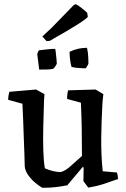

<svg xmlns="http://www.w3.org/2000/svg" viewBox="-20 -884 602 916"><path d="M182 12Q166 3 147 -13Q128 -29 114 -49.5Q100 -70 98 -90Q98 -111 96.5 -147Q95 -183 93.5 -225.5Q92 -268 90.5 -311Q89 -354 87 -389L19 -408Q19 -427 25 -446L152 -457L192 -435L190 -403Q188 -342 186.5 -281Q185 -220 186.5 -168Q188 -116 194 -81Q214 -72 234 -67.5Q254 -63 269 -63Q290 -68 314.5 -89.5Q339 -111 371 -140Q371 -205 370 -267Q369 -329 366 -394L300 -412Q300 -422 301 -432Q302 -442 305 -453L436 -457L473 -435L469 -396Q464 -310 463 -227.5Q462 -145 470 -67L538 -61Q543 -45 543 -30Q513 -19 478.5 -7.5Q444 4 401 11L378 -20L379 -83L376 -89Q357 -66 338.5 -44.5Q320 -23 301 0Q275 5 247.5 8.5Q220 12 182 12ZM321 -565Q312 -599 312 -637Q352 -656 395 -656Q400 -635 401 -611Q402 -587 402 -581Q402 -579 396 -568.5Q390 -558 387 -558Q378 -558 356 -559.5Q334 -561 321 -565ZM167 -552 158 -623Q158 -628 161 -635.5Q164 -643 166 -644Q175 -645 200 -648Q225 -651 243 -651Q244 -651 246 -635Q248 -619 249.5 -602Q251 -585 251 -581Q250 -576 243.5 -567Q237 -558 234 -556Q223 -553 206.5 -552.5Q190 -552 167 -552ZM202 -688 182 -710 226 -751 332 -860 341 -864Q346 -863 363 -850.5Q380 -838 396 -823L399 -804Q395 -796 352 -768.5Q309 -741 217 -689Z"/></svg>

Font: Labrada Medium
Style: Regular
Weight: 500
Designer: Mercedes Jáuregui
Foundry: Omnibus-Type Team
Version: Version 1.000; ttfautohint (v1.8.4.7-5d5b)